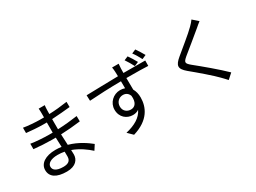

<svg xmlns="http://www.w3.org/2000/svg" viewBox="-48 -1545 3096 2323"><g transform="rotate(-30 1500.0 -383.5)"><path d="M501 -116C501 -48 453 -31 396 -31C298 -31 259 -65 259 -111C259 -156 310 -192 404 -192C437 -192 469 -189 500 -183C500 -156 501 -133 501 -116ZM862 -82C806 -127 705 -200 574 -236C572 -283 569 -335 567 -386C661 -390 749 -397 842 -409L841 -484C752 -471 661 -462 566 -458V-469V-600C659 -605 744 -613 822 -621L821 -694C734 -681 653 -673 567 -670C567 -694 567 -713 568 -725C569 -754 570 -773 573 -791H488C490 -777 491 -748 491 -732V-667C474 -667 457 -667 440 -667C374 -667 268 -675 208 -686V-612C267 -605 372 -597 441 -597C458 -597 474 -597 490 -597V-469V-455C473 -455 455 -455 437 -455C372 -455 255 -462 188 -474V-398C259 -390 369 -384 437 -384C456 -384 474 -384 492 -384C493 -343 495 -296 497 -252C470 -256 443 -258 414 -258C271 -258 184 -197 184 -107C184 -11 263 40 405 40C534 40 580 -31 580 -99C580 -114 579 -136 578 -161C677 -125 759 -65 817 -12Z M1933 -707C1912 -746 1881 -793 1858 -827L1802 -803C1828 -769 1855 -723 1876 -682ZM1811 -680C1791 -717 1760 -768 1736 -801L1681 -778C1706 -743 1733 -695 1754 -655ZM1451 -223C1397 -223 1351 -259 1351 -321C1351 -385 1399 -425 1451 -425C1490 -425 1522 -407 1538 -364C1548 -270 1510 -223 1451 -223ZM1592 -652C1592 -678 1593 -701 1593 -716C1593 -728 1596 -767 1598 -778H1506C1509 -766 1512 -736 1513 -716C1514 -702 1514 -679 1515 -651C1367 -649 1182 -643 1071 -641L1074 -563C1197 -572 1365 -579 1516 -580L1517 -482C1497 -489 1475 -493 1451 -493C1357 -493 1276 -418 1276 -320C1276 -212 1356 -153 1439 -153C1471 -153 1500 -161 1523 -178C1482 -90 1391 -37 1262 -7L1330 60C1561 -9 1625 -158 1625 -292C1625 -341 1614 -384 1594 -418C1593 -464 1592 -524 1592 -581H1605C1750 -581 1839 -579 1895 -576L1896 -651C1849 -651 1727 -652 1606 -652Z M2628 -801C2617 -783 2591 -755 2571 -735C2504 -667 2354 -549 2280 -486C2190 -411 2180 -366 2273 -288C2366 -212 2531 -71 2585 -13C2606 10 2633 35 2653 59L2725 -6C2628 -102 2445 -254 2355 -326C2291 -379 2291 -394 2351 -446C2424 -506 2566 -620 2635 -679C2651 -693 2681 -719 2703 -735Z"/></g></svg>

Font: Noto Sans Mono CJK SC Regular
Style: Regular
Weight: 400
Designer: Ryoko NISHIZUKA (kana & ideographs); Paul D. Hunt (Latin, Greek & Cyrillic); Wenlong ZHANG (bopomofo); Sandoll Communica
Foundry: Adobe Systems Incorporated
Version: Version 1.005;PS 1.005;hotconv 1.0.96;makeotf.lib2.5.65012